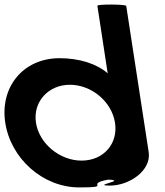

<svg xmlns="http://www.w3.org/2000/svg" viewBox="-39 -810 722 838"><path d="M-16 -274C8 -118 148 8 307 8C457 8 326 -6 433 -26C521 -23 356 0 441 0C526 0 622 -66 610 -146L512 -784C511 -792 385 -792 386 -785L431 -490C383 -532 307 -556 221 -556C62 -556 -40 -430 -16 -274ZM118 -274C104 -366 172 -440 266 -440C361 -440 449 -366 463 -274C477 -184 414 -109 317 -109C221 -109 132 -184 118 -274Z"/></svg>

Font: Ampere
Style: RevIta
Weight: 400
Version: Version 1